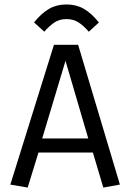

<svg xmlns="http://www.w3.org/2000/svg" viewBox="-20 -826 579 853"><path d="M103 7.3 25.9 -5.9 219.7 -627H327.1L512.7 -5.9L439 7.3L392.6 -148.4H150.9ZM167.5 -210.9H372.1L271 -555.7ZM176.8 -685.1 131.3 -726.6Q165 -768.1 198.5 -787.1Q231.9 -806.2 275.4 -806.2Q318.8 -806.2 352.5 -786.9Q386.2 -767.6 419.4 -726.1L374.5 -685.1Q353 -710.4 329.8 -725.8Q306.6 -741.2 275.4 -741.2Q244.1 -741.2 221.7 -726.1Q199.2 -710.9 176.8 -685.1Z"/></svg>

Font: Anaheim Medium
Style: Regular
Weight: 500
Version: Version 2.001